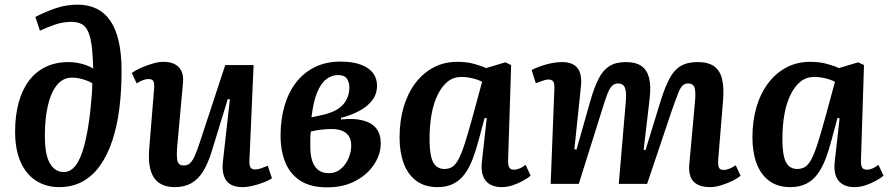

<svg xmlns="http://www.w3.org/2000/svg" viewBox="-20 -791 3822 826"><path d="M132 -718Q174 -740 219.5 -755.5Q265 -771 314 -771Q359 -771 394.5 -754Q430 -737 454 -702.5Q478 -668 490.5 -614Q503 -560 503 -485Q503 -400 493.5 -324.5Q484 -249 463.5 -187Q443 -125 411.5 -80Q380 -35 336 -10.5Q292 14 235 14Q179 14 136 -13Q93 -40 69 -93.5Q45 -147 45 -224Q45 -293 60 -348.5Q75 -404 104 -443Q133 -482 176 -503Q219 -524 276 -524Q294 -524 313.5 -520.5Q333 -517 351 -510.5Q369 -504 381 -496Q380 -522 379 -542Q378 -562 376 -581Q371 -627 360.5 -652Q350 -677 332 -687Q314 -697 288 -697Q252 -697 219 -686Q186 -675 152 -659ZM254 -51Q284 -51 305.5 -79Q327 -107 342.5 -165Q358 -223 368 -309Q372 -346 374.5 -377Q377 -408 377 -433Q363 -441 349 -446Q335 -451 320.5 -454Q306 -457 289 -457Q251 -457 225 -425Q199 -393 186 -337Q173 -281 173 -208Q173 -168 178 -138.5Q183 -109 194 -89.5Q205 -70 220 -60.5Q235 -51 254 -51Z M547 -477Q563 -489 587 -499.5Q611 -510 637 -517.5Q663 -525 683 -525Q728 -525 750 -501Q772 -477 767 -432L742 -157Q739 -114 744 -96.5Q749 -79 771 -79Q786 -79 796.5 -88Q807 -97 817.5 -119.5Q828 -142 841 -183L949 -511H1071L1053 -100Q1052 -80 1057.5 -71Q1063 -62 1077 -62Q1089 -62 1103.5 -67Q1118 -72 1132 -78L1150 -24Q1138 -16 1122 -9.5Q1106 -3 1088.5 2.5Q1071 8 1054 11Q1037 14 1023 14Q973 14 953 -15Q933 -44 939 -96L969 -364L960 -365L890 -137Q874 -86 853 -52.5Q832 -19 802.5 -2.5Q773 14 732 14Q670 14 642.5 -26.5Q615 -67 622 -152L643 -410Q645 -435 639 -443Q633 -451 619 -451Q608 -451 594.5 -446Q581 -441 568 -432Z M1387 15Q1317 15 1273 -13Q1229 -41 1208 -91Q1187 -141 1187 -208Q1187 -277 1204 -335.5Q1221 -394 1254 -436.5Q1287 -479 1335 -502.5Q1383 -526 1444 -526Q1497 -526 1532 -513Q1567 -500 1584.5 -477Q1602 -454 1602 -423Q1602 -386 1581 -359Q1560 -332 1525 -313.5Q1490 -295 1447 -284V-277Q1505 -283 1543 -272.5Q1581 -262 1599.5 -237.5Q1618 -213 1618 -174Q1618 -128 1590 -84.5Q1562 -41 1510 -13Q1458 15 1387 15ZM1395 -46Q1425 -46 1446.5 -64.5Q1468 -83 1479.5 -110.5Q1491 -138 1491 -165Q1491 -191 1479.5 -207Q1468 -223 1449 -229.5Q1430 -236 1407 -236Q1384 -236 1360 -233Q1336 -230 1317 -225Q1315 -209 1315 -192Q1315 -175 1315 -159Q1315 -126 1322.5 -101Q1330 -76 1347.5 -61Q1365 -46 1395 -46ZM1320 -286 1378 -299Q1416 -309 1439 -326Q1462 -343 1472.5 -366Q1483 -389 1483 -415Q1483 -437 1472.5 -452.5Q1462 -468 1434 -468Q1407 -468 1384 -450.5Q1361 -433 1344.5 -393.5Q1328 -354 1320 -286Z M2166 -104Q2165 -81 2170.5 -71Q2176 -61 2192 -61Q2203 -61 2216 -66.5Q2229 -72 2241 -82L2263 -35Q2251 -25 2230.5 -13.5Q2210 -2 2186 6Q2162 14 2137 14Q2108 14 2087.5 2Q2067 -10 2058 -34Q2049 -58 2053 -94L2074 -282L2065 -284L2040 -191Q2028 -145 2013.5 -107Q1999 -69 1979 -42Q1959 -15 1930.5 -0.5Q1902 14 1862 14Q1807 14 1770.5 -13.5Q1734 -41 1716.5 -89Q1699 -137 1699 -199Q1699 -271 1716.5 -330.5Q1734 -390 1767 -433.5Q1800 -477 1845.5 -501Q1891 -525 1947 -525Q1988 -525 2020.5 -516Q2053 -507 2071 -498L2154 -523L2179 -511ZM1892 -64Q1911 -64 1925.5 -73Q1940 -82 1953 -106.5Q1966 -131 1980.5 -176.5Q1995 -222 2015 -295L2054 -439Q2038 -448 2013 -454Q1988 -460 1965 -460Q1931 -460 1906 -440Q1881 -420 1863 -383.5Q1845 -347 1836.5 -298.5Q1828 -250 1828 -194Q1828 -147 1834.5 -118.5Q1841 -90 1855.5 -77Q1870 -64 1892 -64Z M2672 -351Q2676 -395 2668.5 -413.5Q2661 -432 2639 -432Q2624 -432 2613.5 -422Q2603 -412 2593.5 -388Q2584 -364 2571 -321L2470 0H2349L2365 -411Q2366 -432 2360 -440.5Q2354 -449 2339 -449Q2330 -449 2317.5 -444.5Q2305 -440 2285 -433L2267 -490Q2283 -498 2305 -506Q2327 -514 2351.5 -519Q2376 -524 2398 -524Q2445 -524 2465 -497.5Q2485 -471 2479 -417L2451 -149L2460 -147L2522 -365Q2538 -419 2556.5 -454.5Q2575 -490 2602.5 -507Q2630 -524 2672 -524Q2715 -524 2739.5 -507Q2764 -490 2772.5 -455Q2781 -420 2775 -368L2749 -147L2757 -145L2824 -363Q2842 -419 2861 -454.5Q2880 -490 2908.5 -507Q2937 -524 2981 -524Q3027 -524 3052.5 -505.5Q3078 -487 3086.5 -450.5Q3095 -414 3091 -363L3070 -107Q3068 -82 3072.5 -71Q3077 -60 3093 -60Q3105 -60 3118.5 -65.5Q3132 -71 3145 -80L3166 -35Q3152 -23 3129 -12Q3106 -1 3081 6.5Q3056 14 3035 14Q3001 14 2980 2.5Q2959 -9 2951 -30Q2943 -51 2945 -80L2970 -355Q2974 -399 2967.5 -415.5Q2961 -432 2940 -432Q2927 -432 2917.5 -424Q2908 -416 2898 -391Q2888 -366 2870 -315L2764 0H2642Z M3684 -104Q3683 -81 3688.5 -71Q3694 -61 3710 -61Q3721 -61 3734 -66.5Q3747 -72 3759 -82L3781 -35Q3769 -25 3748.5 -13.5Q3728 -2 3704 6Q3680 14 3655 14Q3626 14 3605.5 2Q3585 -10 3576 -34Q3567 -58 3571 -94L3592 -282L3583 -284L3558 -191Q3546 -145 3531.5 -107Q3517 -69 3497 -42Q3477 -15 3448.5 -0.5Q3420 14 3380 14Q3325 14 3288.5 -13.5Q3252 -41 3234.5 -89Q3217 -137 3217 -199Q3217 -271 3234.5 -330.5Q3252 -390 3285 -433.5Q3318 -477 3363.5 -501Q3409 -525 3465 -525Q3506 -525 3538.5 -516Q3571 -507 3589 -498L3672 -523L3697 -511ZM3410 -64Q3429 -64 3443.5 -73Q3458 -82 3471 -106.5Q3484 -131 3498.5 -176.5Q3513 -222 3533 -295L3572 -439Q3556 -448 3531 -454Q3506 -460 3483 -460Q3449 -460 3424 -440Q3399 -420 3381 -383.5Q3363 -347 3354.5 -298.5Q3346 -250 3346 -194Q3346 -147 3352.5 -118.5Q3359 -90 3373.5 -77Q3388 -64 3410 -64Z"/></svg>

Font: Literata 18pt SemiBold
Style: Italic
Weight: 600
Italic angle: -2°
Designer: Latin by Veronika Burian and Jose Scaglione. Greek by Irene Vlachou. Cyrillic by Vera Evstafieva
Foundry: TypeTogether
Version: Version 3.103;gftools[0.9.29]